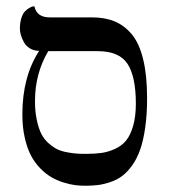

<svg xmlns="http://www.w3.org/2000/svg" viewBox="-20 -577 550 608"><path d="M289.1 -415H132.8Q90.8 -344.2 90.8 -256.8Q90.8 -223.1 96.7 -196.3Q102.5 -169.4 111.3 -152.3Q120.1 -135.3 134.5 -122.8Q148.9 -110.4 161.6 -104.2Q174.3 -98.1 192.9 -94.7Q211.4 -91.3 223.1 -90.6Q234.9 -89.8 252.9 -89.8Q281.2 -89.8 302 -92.8Q322.8 -95.7 344.2 -105.5Q365.7 -115.2 379.4 -132.1Q393.1 -148.9 401.6 -178.5Q410.2 -208 410.2 -249Q410.2 -334 384 -374.5Q357.9 -415 289.1 -415ZM250 11.2Q234.4 11.2 218.5 9.3Q202.6 7.3 182.4 1.2Q162.1 -4.9 144.3 -14.9Q126.5 -24.9 108.9 -42.5Q91.3 -60.1 78.9 -83Q66.4 -106 58.6 -139.9Q50.8 -173.8 50.8 -214.8Q50.8 -334 104 -416Q87.4 -416 74.7 -423.8Q62 -431.6 55.7 -443.4Q49.3 -455.1 46.1 -466.1Q43 -477.1 43 -485.8Q43 -504.9 47.6 -519.5Q52.2 -534.2 59.1 -541Q65.9 -547.9 72.8 -551.8Q79.6 -555.7 84 -556.6L88.9 -557.1Q96.2 -522 137.2 -522H271Q312 -522 342.5 -509.5Q373 -497.1 397 -468.8Q420.9 -440.4 433.3 -389.4Q445.8 -338.4 445.8 -266.1Q445.8 -214.8 439.9 -173.6Q434.1 -132.3 424.1 -103.8Q414.1 -75.2 399.2 -54.2Q384.3 -33.2 368.2 -20.8Q352.1 -8.3 331.1 -1Q310.1 6.3 291.5 8.8Q272.9 11.2 250 11.2Z"/></svg>

Font: Linux Libertine G
Style: Regular
Weight: 400
Designer: Philipp H. Poll
Foundry: Philipp H. Poll
Version: Version 4.7.5